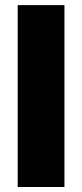

<svg xmlns="http://www.w3.org/2000/svg" viewBox="-20 -748 329 768"><path d="M237.8 -727.5H50.8V0H237.8Z"/></svg>

Font: Raveo ExtraBold
Style: Regular
Weight: 800
Designer: Jakub Foglar, Rasmus Andersson (Inter)
Foundry: Jakubfoglar.com
Version: Version 1.100;Glyphs 3.2.3 (3260)